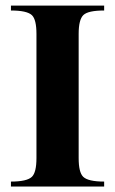

<svg xmlns="http://www.w3.org/2000/svg" viewBox="-20 -682 421 702"><path d="M360.8 0H20V-18.1Q78.6 -18.1 96.7 -35.6Q113.3 -51.8 113.3 -104V-558.1Q113.3 -610.4 96.7 -626.5Q78.6 -643.6 20 -643.6V-661.6H360.8V-643.6Q302.2 -643.6 284.9 -627Q267.6 -610.4 267.6 -558.1V-104Q267.6 -51.8 284.2 -35.6Q302.2 -18.1 360.8 -18.1Z"/></svg>

Font: Dai Banna SIL Book
Style: Bold
Weight: 700
Designer: Victor Gaultney
Foundry: SIL International
Version: Version 2.000